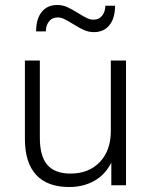

<svg xmlns="http://www.w3.org/2000/svg" viewBox="-20 -744 609 771"><path d="M486 -501V0H427V-91Q403 -43 359 -18Q315 7 258 7Q170 7 125 -42Q80 -91 80 -187V-501H140V-191Q140 -117 170 -82Q200 -47 263 -47Q337 -47 381 -93.5Q425 -140 425 -217V-501ZM210 -724Q231 -724 250 -715.5Q269 -707 296 -690Q319 -676 331 -670.5Q343 -665 355 -665Q378 -665 390.5 -681.5Q403 -698 403 -721H442Q442 -671 419.5 -643Q397 -615 357 -615Q336 -615 317 -623.5Q298 -632 271 -649Q248 -663 236 -668.5Q224 -674 212 -674Q189 -674 176.5 -657.5Q164 -641 164 -618H125Q125 -668 147.5 -696Q170 -724 210 -724Z"/></svg>

Font: Muli Light
Style: Regular
Weight: 300
Designer: Vernon Adams
Foundry: Vernon Adams
Version: Version 2.100